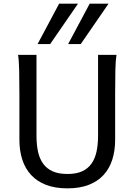

<svg xmlns="http://www.w3.org/2000/svg" viewBox="-20 -1011 743 1043"><path d="M612.8 -712.9Q607.9 -683.6 606.7 -630.1Q605.5 -576.7 605.5 -500.5V-251.5Q605.5 -191.9 589.8 -143.3Q574.2 -94.7 542.2 -60.1Q510.3 -25.4 461.4 -6.6Q412.6 12.2 346.7 12.2Q279.8 12.2 230.7 -6.6Q181.6 -25.4 149.4 -60.1Q117.2 -94.7 101.3 -143.3Q85.4 -191.9 85.4 -251.5V-500.5Q85.4 -572.8 84.2 -628.2Q83 -683.6 78.1 -712.9H178.2V-273.4Q178.2 -225.6 186.5 -187.3Q194.8 -148.9 214.4 -121.8Q233.9 -94.7 266.1 -80.3Q298.3 -65.9 346.7 -65.9Q394 -65.9 425.8 -80.3Q457.5 -94.7 476.8 -121.8Q496.1 -148.9 504.4 -187.3Q512.7 -225.6 512.7 -273.4V-712.9ZM403.8 -991.2 252.4 -771.5H184.1L301.3 -991.2ZM569.8 -991.2 418.5 -771.5H350.1L467.3 -991.2Z"/></svg>

Font: Andika Phon
Style: Regular
Weight: 400
Designer: Victor Gaultney, Annie Olsen, Julie Remington, Don Collingsworth, Eric Hays, Becca Hirsbrunner
Foundry: SIL International
Version: Version 5.000